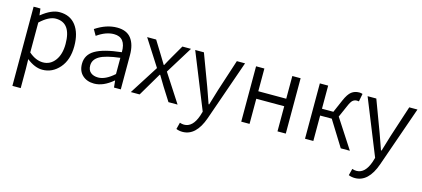

<svg xmlns="http://www.w3.org/2000/svg" viewBox="-61 -1064 3974 1809"><g transform="rotate(15 1926.0 -159.0)"><path d="M94.7 232.4V-540H161.1L168.9 -476.6H171.9Q267.6 -553.7 345.7 -553.7Q449.2 -553.7 505.4 -480Q561.5 -406.2 561.5 -279.3Q561.5 -145.5 492.7 -66.4Q423.8 12.7 326.2 12.7Q252.9 12.7 173.8 -49.8L175.8 44.9V232.4ZM314.5 -55.7Q385.7 -55.7 431.2 -116.2Q476.6 -176.8 476.6 -278.3Q476.6 -485.4 327.1 -485.4Q259.8 -485.4 175.8 -407.2V-115.2Q244.1 -55.7 314.5 -55.7Z M831.1 12.7Q761.7 12.7 717.8 -27.3Q673.8 -67.4 673.8 -138.7Q673.8 -226.6 753.4 -273.9Q833 -321.3 1008.8 -340.8Q1010.7 -486.3 894.5 -486.3Q815.4 -486.3 730.5 -425.8L697.3 -483.4Q802.7 -553.7 907.2 -553.7Q1001 -553.7 1045.4 -495.6Q1089.8 -437.5 1089.8 -335V0H1023.4L1016.6 -66.4H1013.7Q920.9 12.7 831.1 12.7ZM853.5 -52.7Q924.8 -52.7 1008.8 -127.9V-286.1Q869.1 -269.5 811 -235.4Q752.9 -201.2 752.9 -143.6Q752.9 -97.7 780.8 -75.2Q808.6 -52.7 853.5 -52.7Z M1187.5 0 1367.2 -282.2 1202.1 -540H1290L1366.2 -417Q1369.1 -411.1 1420.9 -327.1H1424.8Q1432.6 -341.8 1449.2 -372.1Q1465.8 -402.3 1474.6 -417L1545.9 -540H1629.9L1465.8 -274.4L1643.6 0H1554.7L1471.7 -130.9Q1464.8 -143.6 1413.1 -228.5H1408.2Q1369.1 -164.1 1350.6 -130.9L1273.4 0Z M1753.9 236.3Q1720.7 236.3 1692.4 224.6L1709 159.2Q1730.5 167 1751 167Q1835 167 1877 44.9L1889.6 2.9L1670.9 -540H1755.9L1871.1 -231.4Q1876 -217.8 1895.5 -162.6Q1915 -107.4 1924.8 -79.1H1930.7Q1971.7 -215.8 1976.6 -231.4L2077.1 -540H2157.2L1951.2 49.8Q1885.7 236.3 1753.9 236.3Z M2264.6 0V-540H2345.7V-318.4H2618.2V-540H2699.2V0H2618.2V-245.1H2345.7V0Z M3139.6 -284.2 3324.2 0H3235.4L3081.1 -248H2967.8V0H2886.7V-540H2967.8V-314.5H3079.1L3132.8 -438.5Q3162.1 -505.9 3193.4 -529.8Q3224.6 -553.7 3269.5 -553.7Q3285.2 -553.7 3300.8 -547.9L3286.1 -471.7Q3279.3 -473.6 3267.6 -473.6Q3243.2 -473.6 3226.1 -459Q3209 -444.3 3189.5 -397.5Z M3435.5 236.3Q3402.3 236.3 3374 224.6L3390.6 159.2Q3412.1 167 3432.6 167Q3516.6 167 3558.6 44.9L3571.3 2.9L3352.5 -540H3437.5L3552.7 -231.4Q3557.6 -217.8 3577.1 -162.6Q3596.7 -107.4 3606.4 -79.1H3612.3Q3653.3 -215.8 3658.2 -231.4L3758.8 -540H3838.9L3632.8 49.8Q3567.4 236.3 3435.5 236.3Z"/></g></svg>

Font: Gen Shin Gothic Normal
Style: Regular
Weight: 300
Designer: [Source Han Sans]
Ryoko NISHIZUKA  (kana & ideographs); Paul D. Hunt (Latin, Greek & Cyrillic); Wenlong ZHANG  (bopomofo
Version: Version 1.002.20150607